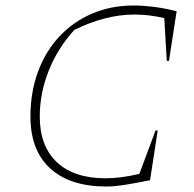

<svg xmlns="http://www.w3.org/2000/svg" viewBox="-20 -673 707 700"><path d="M368 7Q235 7 163 -59Q91 -125 91 -248Q91 -337 118.5 -411.5Q146 -486 196.5 -540Q247 -594 316 -623.5Q385 -653 468 -653Q500 -653 540.5 -648Q581 -643 624 -632L596 -451H588L579 -607Q524 -620 470 -620Q365 -620 251 -564Q190 -497 157.5 -415Q125 -333 125 -248Q125 -140 187.5 -81.5Q250 -23 365 -23Q420 -23 488 -39L547 -197H555L527 -16Q462 -3 428.5 2Q395 7 368 7Z"/></svg>

Font: Piazzolla Thin
Style: Italic
Weight: 100
Italic angle: -11.3°
Designer: Juan Pablo del Peral
Foundry: Huerta Tipografica
Version: Version 1.330